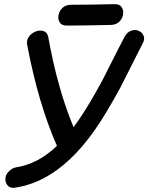

<svg xmlns="http://www.w3.org/2000/svg" viewBox="-20 -865 714 924"><path d="M54 38Q265 6 438 -242Q490 -316 561 -447Q660 -643 665 -653Q678 -675 671.5 -692Q665 -709 648 -716.5Q631 -724 611.5 -717.5Q592 -711 579 -687Q575 -681 472 -477Q407 -357 357 -285L334 -253Q257 -437 212 -688Q207 -710 189.5 -715.5Q172 -721 152 -713.5Q132 -706 119 -688.5Q106 -671 111 -648Q164 -368 254 -163Q163 -76 59 -60Q39 -57 22 -40Q6 -23 6 -3Q6 17 18.5 29.5Q31 42 54 38ZM301 -742Q389 -742 514 -745Q540 -746 555 -761.5Q570 -777 572.5 -796.5Q575 -816 565.5 -830.5Q556 -845 533 -845Q408 -842 322 -842Q296 -842 280.5 -827Q265 -812 261.5 -792Q258 -772 267.5 -757Q277 -742 301 -742Z"/></svg>

Font: Balsamiq Sans
Style: Italic
Weight: 400
Italic angle: -12°
Designer: Michael Angeles
Foundry: Balsamiq SRL
Version: Version 1.020; ttfautohint (v1.8.4.7-5d5b);gftools[0.9.26]